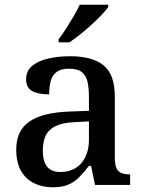

<svg xmlns="http://www.w3.org/2000/svg" viewBox="-20 -786 613 816"><path d="M204 10Q160 10 124.5 -7.5Q89 -25 69 -60.5Q49 -96 49 -151Q49 -231 105 -269.5Q161 -308 276 -312L358 -315V-373Q358 -409 352.5 -436Q347 -463 329 -478.5Q311 -494 274 -494Q239 -494 220.5 -480Q202 -466 195.5 -441.5Q189 -417 189 -385Q141 -385 116 -399.5Q91 -414 91 -449Q91 -485 116.5 -506Q142 -527 184.5 -537Q227 -547 278 -547Q373 -547 420.5 -508Q468 -469 468 -375V-117Q468 -89 474 -73.5Q480 -58 494 -51.5Q508 -45 530 -45H533V0H384L367 -81H358Q337 -54 317 -33.5Q297 -13 271 -1.5Q245 10 204 10ZM236 -55Q274 -55 301 -71.5Q328 -88 343 -119Q358 -150 358 -191V-270L299 -267Q247 -265 217 -250.5Q187 -236 174.5 -210Q162 -184 162 -146Q162 -116 170 -95.5Q178 -75 194.5 -65Q211 -55 236 -55ZM229 -619Q244 -638 260.5 -664Q277 -690 293 -717Q309 -744 319 -766H440V-756Q431 -743 412 -723Q393 -703 369 -681Q345 -659 320.5 -639.5Q296 -620 275 -606H229Z"/></svg>

Font: Noto Serif Gujarati Medium
Style: Regular
Weight: 500
Version: Version 2.102